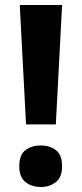

<svg xmlns="http://www.w3.org/2000/svg" viewBox="-20 -734 326 767"><path d="M203 -237H84L59 -714H228ZM57 -70Q57 -116 82 -134.5Q107 -153 143 -153Q178 -153 203 -134.5Q228 -116 228 -70Q228 -26 203 -6.5Q178 13 143 13Q107 13 82 -6.5Q57 -26 57 -70Z"/></svg>

Font: Noto Sans Adlam Unjoined
Style: Regular
Weight: 400
Designer: Mark Jamra, Neil Patel
Foundry: JamraPatel LLC
Version: Version 3.001